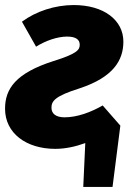

<svg xmlns="http://www.w3.org/2000/svg" viewBox="-26 -571 523 761"><path d="M230 -106C196 -106 178 -120 178 -144C178 -170 191 -190 290 -221C423 -265 463 -332 463 -406C463 -491 386 -551 266 -551C192 -551 116 -526 61 -485L117 -386C155 -410 202 -426 240 -426C276 -426 290 -413 290 -394C290 -375 283 -359 186 -329C36 -281 -6 -219 -6 -140C-6 -43 78 19 193 19C233 19 274 10 312 -4L304 170H420L451 -73L381 -153C336 -127 281 -106 230 -106Z"/></svg>

Font: Fira Sans ExtraBold
Style: Italic
Weight: 800
Italic angle: -8°
Designer: bBox Type GmbH & Carrois Corporate GbR & Edenspiekermann AG
Foundry: bBox Type GmbH & Carrois Corporate GbR & Edenspiekermann AG
Version: Version 4.301;PS 004.301;hotconv 1.0.88;makeotf.lib2.5.64775